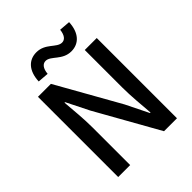

<svg xmlns="http://www.w3.org/2000/svg" viewBox="-256 -1076 1247 1247"><g transform="rotate(-45 367.0 -452.5)"><path d="M97 -715V22H207V-325C207 -405 198 -490 192 -566H197L274 -412L518 22H637V-715H527V-371C527 -291 536 -202 542 -126H537L460 -282L216 -715ZM171 -782 247 -776C251 -823 271 -845 297 -845C345 -845 377 -770 460 -770C530 -770 579 -821 583 -915L507 -921C502 -875 483 -853 457 -853C408 -853 377 -927 294 -927C223 -927 175 -876 171 -782Z"/></g></svg>

Font: コーポレート・ロゴ ver3 Medium
Style: Regular
Weight: 500
Designer: [KANA_main] LOGOTYPE.JP [Source Han Sans] Ryoko NISHIZUKA 西塚涼子 (kana, bopomofo & ideographs); Paul D. Hunt (Latin, Greek
Version: Version 12.001;FEAKit 1.0